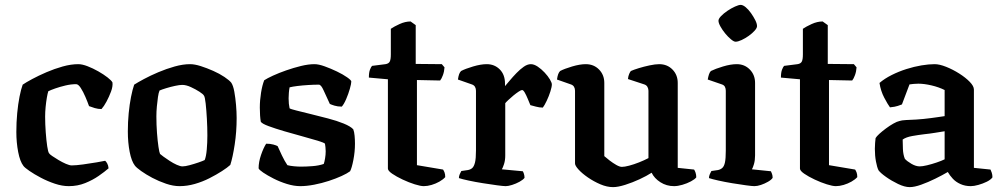

<svg xmlns="http://www.w3.org/2000/svg" viewBox="-20 -763 4106 787"><path d="M262 0Q235 0 205 -10Q175 -20 147.5 -34.5Q120 -49 100.5 -62.5Q81 -76 76 -83Q62 -101 54.5 -140Q47 -179 47 -222Q47 -262 50.5 -299Q54 -336 60 -366.5Q66 -397 73 -416Q86 -425 112 -439Q138 -453 170.5 -467Q203 -481 237 -490.5Q271 -500 301 -500Q317 -500 339 -491.5Q361 -483 383 -470.5Q405 -458 421 -445.5Q437 -433 441 -425Q443 -409 435 -387.5Q427 -366 416.5 -346.5Q406 -327 396 -316Q382 -316 368.5 -320Q355 -324 345 -328Q339 -345 330 -366Q321 -387 311 -402.5Q301 -418 292 -418Q271 -418 248 -412.5Q225 -407 206.5 -400.5Q188 -394 178 -389Q175 -380 172 -362.5Q169 -345 167 -324.5Q165 -304 165 -285Q165 -254 167.5 -220.5Q170 -187 173.5 -163.5Q177 -140 181 -135Q183 -131 194 -123.5Q205 -116 220 -107Q235 -98 250 -91.5Q265 -85 274 -85Q291 -85 320.5 -89Q350 -93 376 -97.5Q402 -102 411 -104Q415 -101 419.5 -93Q424 -85 425 -73Q409 -59 384.5 -42Q360 -25 329 -12.5Q298 0 262 0Z M716 0Q690 0 660.5 -10Q631 -20 604.5 -34Q578 -48 558.5 -62Q539 -76 533 -84Q519 -102 511.5 -140.5Q504 -179 504 -224Q504 -263 507.5 -299Q511 -335 517 -365.5Q523 -396 530 -416Q544 -425 570 -439Q596 -453 629 -467Q662 -481 696 -490.5Q730 -500 759 -500Q778 -500 803 -492Q828 -484 854 -472.5Q880 -461 900 -447.5Q920 -434 928 -424Q936 -412 940.5 -387Q945 -362 947.5 -333Q950 -304 950 -279Q950 -223 942 -170.5Q934 -118 924 -87Q912 -76 889.5 -61.5Q867 -47 838.5 -32.5Q810 -18 778.5 -9Q747 0 716 0ZM728 -81Q739 -81 757.5 -86Q776 -91 793.5 -97Q811 -103 819 -107Q825 -121 827.5 -150Q830 -179 830 -208Q830 -240 828 -276Q826 -312 823 -339Q820 -366 816 -371Q813 -377 797.5 -387Q782 -397 762.5 -406Q743 -415 727 -415Q716 -415 697.5 -411Q679 -407 661 -401.5Q643 -396 634 -392Q630 -383 627.5 -365.5Q625 -348 623 -327Q621 -306 621 -286Q621 -251 623.5 -218Q626 -185 629.5 -161.5Q633 -138 636 -132Q639 -129 650 -121Q661 -113 675.5 -103.5Q690 -94 704.5 -87.5Q719 -81 728 -81Z M1211 0Q1185 0 1156 -9Q1127 -18 1101.5 -31Q1076 -44 1059 -55.5Q1042 -67 1040 -73Q1040 -99 1050 -128Q1060 -157 1071 -174Q1088 -174 1100.5 -170.5Q1113 -167 1118 -164Q1124 -150 1135.5 -126Q1147 -102 1158 -86Q1169 -83 1185 -81.5Q1201 -80 1213 -80Q1235 -80 1261 -82Q1287 -84 1307 -91Q1310 -99 1312.5 -114Q1315 -129 1315 -143Q1315 -151 1314 -160Q1313 -169 1312 -174Q1309 -178 1283 -186Q1257 -194 1220 -204Q1183 -214 1145.5 -225Q1108 -236 1081 -246Q1054 -256 1049 -264Q1047 -275 1046 -290Q1045 -305 1045 -322Q1045 -352 1050 -383Q1055 -414 1063 -434Q1075 -442 1099 -453Q1123 -464 1153 -474.5Q1183 -485 1213.5 -492.5Q1244 -500 1269 -500Q1286 -500 1311 -491Q1336 -482 1361 -470Q1386 -458 1403 -446Q1420 -434 1420 -429Q1420 -420 1414 -399Q1408 -378 1399 -357Q1390 -336 1381 -326Q1364 -326 1351 -330Q1338 -334 1332 -337Q1317 -369 1306.5 -392.5Q1296 -416 1287 -416Q1267 -416 1243 -414.5Q1219 -413 1199 -410.5Q1179 -408 1167 -405Q1165 -395 1164 -382.5Q1163 -370 1163 -360Q1163 -348 1164 -338Q1165 -328 1167 -319Q1171 -316 1195 -310Q1219 -304 1253.5 -295.5Q1288 -287 1324.5 -277.5Q1361 -268 1389 -256.5Q1417 -245 1428 -233Q1432 -223 1433.5 -206.5Q1435 -190 1435 -174Q1435 -141 1428.5 -107.5Q1422 -74 1415 -61Q1403 -52 1380 -41.5Q1357 -31 1328 -21.5Q1299 -12 1268 -6Q1237 0 1211 0Z M1717 0Q1704 0 1680 -7.5Q1656 -15 1630.5 -27Q1605 -39 1587.5 -51Q1570 -63 1570 -72V-438L1492 -445Q1492 -466 1496.5 -477.5Q1501 -489 1505 -493L1560 -500Q1573 -502 1577.5 -510.5Q1582 -519 1582 -540V-645Q1595 -654 1618 -664.5Q1641 -675 1663 -675L1684 -660V-501L1791 -500L1802 -487Q1801 -470 1795.5 -455Q1790 -440 1784 -433L1689 -435V-86L1796 -68Q1799 -64 1802 -56.5Q1805 -49 1805 -37Q1796 -27 1781 -18.5Q1766 -10 1749 -5Q1732 0 1717 0Z M2053 0Q2043 0 2017.5 -3.5Q1992 -7 1960 -12Q1928 -17 1900.5 -23Q1873 -29 1861 -33Q1861 -41 1864.5 -49Q1868 -57 1871 -62L1898 -66Q1909 -68 1916 -74.5Q1923 -81 1927 -97Q1931 -113 1931 -146V-391Q1931 -400 1927 -407Q1923 -414 1914 -417L1857 -437Q1859 -451 1862 -459Q1865 -467 1870 -472Q1887 -481 1919 -490.5Q1951 -500 1975 -500Q2007 -500 2028.5 -478.5Q2050 -457 2050 -420V-410Q2057 -418 2069.5 -433Q2082 -448 2097 -463.5Q2112 -479 2127 -489.5Q2142 -500 2156 -500Q2169 -500 2184 -490Q2199 -480 2212.5 -465.5Q2226 -451 2234 -437.5Q2242 -424 2242 -417Q2242 -407 2236 -388Q2230 -369 2221 -350Q2212 -331 2205 -322Q2191 -322 2176.5 -326Q2162 -330 2154 -332Q2149 -344 2143 -358.5Q2137 -373 2131 -383.5Q2125 -394 2120 -394Q2116 -394 2106 -387.5Q2096 -381 2084.5 -371.5Q2073 -362 2063.5 -353Q2054 -344 2051 -340V-126Q2051 -106 2046 -90.5Q2041 -75 2037 -69L2123 -61Q2125 -58 2127.5 -50.5Q2130 -43 2130 -34Q2124 -26 2109.5 -18Q2095 -10 2079 -5Q2063 0 2053 0Z M2493 4Q2468 4 2441 -7.5Q2414 -19 2390 -35.5Q2366 -52 2351.5 -68Q2337 -84 2337 -93V-391Q2337 -400 2333 -407Q2329 -414 2320 -417L2263 -437Q2265 -451 2268 -459Q2271 -467 2276 -472Q2293 -481 2325 -490.5Q2357 -500 2381 -500Q2414 -500 2435.5 -478Q2457 -456 2457 -423V-123Q2466 -115 2479 -105Q2492 -95 2506 -87Q2520 -79 2529 -79Q2540 -79 2559 -84Q2578 -89 2599.5 -97.5Q2621 -106 2638 -115V-391Q2638 -399 2634 -406.5Q2630 -414 2621 -417L2554 -439Q2555 -451 2559 -460Q2563 -469 2566 -472Q2577 -477 2598 -483.5Q2619 -490 2642.5 -495Q2666 -500 2682 -500Q2715 -500 2736.5 -478Q2758 -456 2758 -423V-75L2825 -68Q2828 -64 2831 -55.5Q2834 -47 2834 -36Q2828 -28 2812 -19.5Q2796 -11 2777 -5.5Q2758 0 2743 0Q2712 0 2687 -16Q2662 -32 2651 -55Q2631 -42 2602 -28.5Q2573 -15 2543 -5.5Q2513 4 2493 4Z M3072 0Q3063 0 3037.5 -3.5Q3012 -7 2981.5 -12Q2951 -17 2924.5 -23Q2898 -29 2886 -33Q2886 -41 2889.5 -49Q2893 -57 2896 -62L2923 -66Q2933 -68 2940.5 -74.5Q2948 -81 2951.5 -97Q2955 -113 2955 -146V-391Q2955 -400 2951.5 -407Q2948 -414 2939 -417L2881 -437Q2883 -449 2886 -458Q2889 -467 2894 -472Q2912 -481 2943.5 -490.5Q2975 -500 3000 -500Q3032 -500 3053.5 -478Q3075 -456 3075 -423V-126Q3075 -106 3070.5 -90.5Q3066 -75 3062 -69L3140 -61Q3142 -57 3144.5 -50Q3147 -43 3147 -34Q3142 -26 3128 -18Q3114 -10 3099 -5Q3084 0 3072 0ZM2995 -592Q2988 -592 2976 -602Q2964 -612 2952.5 -626Q2941 -640 2933 -654.5Q2925 -669 2925 -678Q2925 -686 2935.5 -697Q2946 -708 2961.5 -718.5Q2977 -729 2992.5 -736Q3008 -743 3016 -743Q3025 -743 3036.5 -733.5Q3048 -724 3058.5 -709Q3069 -694 3076 -680Q3083 -666 3083 -656Q3083 -648 3073 -637Q3063 -626 3049 -616Q3035 -606 3020 -599Q3005 -592 2995 -592Z M3406 0Q3393 0 3369 -7.5Q3345 -15 3319.5 -27Q3294 -39 3276.5 -51Q3259 -63 3259 -72V-438L3181 -445Q3181 -466 3185.5 -477.5Q3190 -489 3194 -493L3249 -500Q3262 -502 3266.5 -510.5Q3271 -519 3271 -540V-645Q3284 -654 3307 -664.5Q3330 -675 3352 -675L3373 -660V-501L3480 -500L3491 -487Q3490 -470 3484.5 -455Q3479 -440 3473 -433L3378 -435V-86L3485 -68Q3488 -64 3491 -56.5Q3494 -49 3494 -37Q3485 -27 3470 -18.5Q3455 -10 3438 -5Q3421 0 3406 0Z M3709 4Q3688 4 3661 -9Q3634 -22 3611.5 -38Q3589 -54 3581 -65Q3575 -77 3570.5 -101Q3566 -125 3566 -153Q3566 -166 3567 -177Q3568 -188 3569 -197Q3573 -204 3584.5 -214.5Q3596 -225 3611.5 -236.5Q3627 -248 3642 -256.5Q3657 -265 3667 -267Q3675 -270 3694 -271Q3713 -272 3736 -273Q3751 -274 3766 -275.5Q3781 -277 3796 -279Q3811 -281 3825 -283Q3839 -285 3852 -287V-394Q3828 -406 3798 -413Q3768 -420 3744 -420Q3735 -420 3724.5 -419Q3714 -418 3708 -417L3677 -335Q3672 -333 3660.5 -329Q3649 -325 3628 -323Q3619 -335 3604.5 -362.5Q3590 -390 3585 -423Q3606 -441 3635 -455.5Q3664 -470 3695.5 -480Q3727 -490 3757 -495Q3787 -500 3811 -500Q3831 -500 3858.5 -489Q3886 -478 3912 -461.5Q3938 -445 3955 -427.5Q3972 -410 3972 -396V-75L4040 -68Q4042 -64 4045 -55.5Q4048 -47 4048 -36Q4041 -26 4024.5 -18Q4008 -10 3990 -5Q3972 0 3959 0Q3936 0 3917 -8.5Q3898 -17 3885.5 -30.5Q3873 -44 3865 -58Q3843 -45 3813.5 -30.5Q3784 -16 3756 -6Q3728 4 3709 4ZM3750 -81Q3761 -81 3780 -85.5Q3799 -90 3819.5 -97Q3840 -104 3852 -110V-225Q3833 -222 3811.5 -218.5Q3790 -215 3770 -213Q3745 -210 3719.5 -205.5Q3694 -201 3680 -191Q3680 -175 3681 -152Q3682 -129 3689 -112Q3698 -102 3716 -91.5Q3734 -81 3750 -81Z"/></svg>

Font: Texturina 12pt SemiBold
Style: Regular
Weight: 600
Designer: Guillermo Torres Carreño
Foundry: Omnibus-Type
Version: Version 1.002